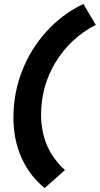

<svg xmlns="http://www.w3.org/2000/svg" viewBox="-20 -731 505 972"><path d="M206 221Q129 158 88.5 67Q48 -24 48 -135Q48 -259 91.5 -371Q135 -483 214.5 -571Q294 -659 402 -711L465 -605Q400 -572 349 -524Q298 -476 262 -417Q226 -358 207 -291Q188 -224 188 -151Q188 21 309 130Z"/></svg>

Font: Red Hat Text VF
Style: Italic
Weight: 400
Italic angle: -12°
Designer: Pentagram, MCKL
Foundry: Pentagram, MCKL
Version: Version 1.023